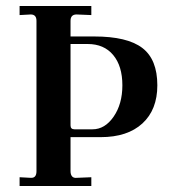

<svg xmlns="http://www.w3.org/2000/svg" viewBox="-20 -617 572 637"><path d="M45 0V-29L82 -27H84Q101 -27 101 -49V-548Q101 -569 82 -569L45 -567V-597H283V-567L234 -569Q214 -569 214 -548V-496H293Q402 -496 452 -458Q502 -420 502 -334Q502 -253 452.5 -207.5Q403 -162 314 -162H214V-49Q214 -38 219 -32Q224 -26 234 -27L283 -29V0ZM227 -188H287Q328 -188 357 -230Q386 -272 386 -334Q386 -398 355.5 -434.5Q325 -471 271 -471H214V-201Q214 -188 227 -188Z"/></svg>

Font: UnnaMedium
Style: Regular
Weight: 500
Designer: Jorge de Buen Unna
Foundry: Omnibus-Type
Version: Version 2.008;hotconv 1.0.109;makeotfexe 2.5.65596